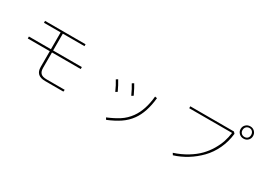

<svg xmlns="http://www.w3.org/2000/svg" viewBox="-19 -1476 3038 2221"><g transform="rotate(30 1500.0 -365.0)"><path d="M129.9 -342.8V-369.1H423.8V-593.8H201.2V-619.1H742.2V-593.8H453.1V-369.1H836.9V-342.8H453.1V-135.7Q453.1 -87.9 476.6 -64.9Q500 -42 555.7 -42H796.9L793.9 -16.6H548.8Q423.8 -16.6 423.8 -131.8V-342.8Z M1370.1 -4.9Q1460 -42 1525.9 -84.5Q1591.8 -127 1640.6 -194.3Q1723.6 -309.6 1741.2 -497.1L1769.5 -492.2Q1750 -294.9 1666 -178.7Q1618.2 -112.3 1549.3 -65.9Q1480.5 -19.5 1384.8 19.5ZM1248 -442.4 1271.5 -457Q1305.7 -402.3 1339.8 -328.1L1315.4 -313.5Q1282.2 -388.7 1248 -442.4ZM1430.7 -495.1 1455.1 -509.8Q1476.6 -477.5 1522.5 -381.8L1498 -367.2Q1462.9 -444.3 1430.7 -495.1Z M2150.4 -578.1V-603.5H2733.4L2752 -583Q2740.2 -473.6 2695.3 -377.9Q2650.4 -282.2 2582 -211.9Q2513.7 -141.6 2431.6 -90.8Q2349.6 -40 2258.8 -11.7L2243.2 -36.1Q2338.9 -67.4 2417.5 -115.2Q2496.1 -163.1 2548.3 -216.8Q2600.6 -270.5 2638.2 -334Q2675.8 -397.5 2695.3 -456.5Q2714.8 -515.6 2722.7 -578.1ZM2810.5 -668Q2810.5 -641.6 2827.1 -625.5Q2843.8 -609.4 2869.1 -609.4Q2894.5 -609.4 2910.2 -625.5Q2925.8 -641.6 2925.8 -668Q2925.8 -694.3 2910.2 -711.4Q2894.5 -728.5 2869.1 -728.5Q2843.8 -728.5 2827.1 -711.4Q2810.5 -694.3 2810.5 -668ZM2785.2 -668Q2785.2 -702.1 2809.1 -726.1Q2833 -750 2869.1 -750Q2904.3 -750 2927.7 -726.1Q2951.2 -702.1 2951.2 -668Q2951.2 -633.8 2928.2 -610.4Q2905.3 -586.9 2869.1 -586.9Q2833 -586.9 2809.1 -610.8Q2785.2 -634.8 2785.2 -668Z"/></g></svg>

Font: Gothic A1 Thin
Style: Regular
Weight: 250
Designer: HanYang I&C Co.,Ltd.
Foundry: HanYang I&C Co.,Ltd.
Version: Version 2.50